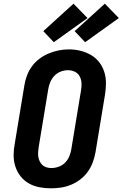

<svg xmlns="http://www.w3.org/2000/svg" viewBox="-20 -1014 665 1042"><path d="M256 8Q224 8 193 2Q162 -4 136 -19Q110 -34 91.5 -57.5Q73 -81 63.5 -110Q54 -139 54 -171Q54 -203 60 -234L112 -549Q116 -576 126 -603Q136 -630 153 -653.5Q170 -677 194 -695Q218 -713 244.5 -724Q271 -735 298.5 -740.5Q326 -746 354 -746Q386 -746 416.5 -738.5Q447 -731 473 -716Q499 -701 517.5 -677.5Q536 -654 545.5 -625Q555 -596 555 -564Q555 -532 550 -501L498 -186Q493 -159 483 -132Q473 -105 456 -81.5Q439 -58 415.5 -40Q392 -22 365 -11Q338 0 310.5 4Q283 8 256 8ZM258 -102Q278 -102 298 -109Q318 -116 333 -131Q348 -146 356 -165.5Q364 -185 367 -204L419 -519Q423 -539 422.5 -559.5Q422 -580 413.5 -597.5Q405 -615 387.5 -624Q370 -633 349 -633Q329 -633 309.5 -625.5Q290 -618 275.5 -603Q261 -588 253 -569Q245 -550 242 -531L190 -216Q188 -203 187 -189.5Q186 -176 188 -163Q190 -150 195.5 -138.5Q201 -127 210 -118.5Q219 -110 232 -106Q245 -102 258 -102ZM442 -785 385 -845 549 -994 625 -916ZM272 -785 215 -845 379 -994 455 -916Z"/></svg>

Font: Iosevka Curly Slab XBdEx
Style: Italic
Weight: 800
Width: 7
Italic angle: -9°
Monospace: yes
Designer: Belleve Invis
Foundry: Belleve Invis
Version: Version 11.1.0; ttfautohint (v1.8.3)